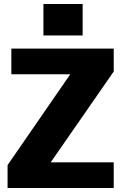

<svg xmlns="http://www.w3.org/2000/svg" viewBox="-20 -944 609 964"><path d="M18 -115 399 -667 491 -571H37V-700H551V-585L168 -33L75 -129H551V0H18ZM395 -924V-766H198V-924Z"/></svg>

Font: Pathway Extreme SemiCondensed ExtraBold
Style: Regular
Weight: 800
Width: 4
Version: Version 1.001;gftools[0.9.26]